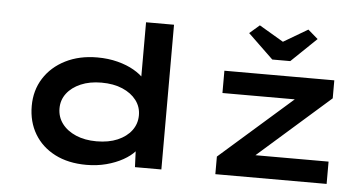

<svg xmlns="http://www.w3.org/2000/svg" viewBox="-53 -871 1856 978"><g transform="rotate(5 875.5 -382.5)"><path d="M419 10Q326 10 258 -25Q190 -60 153 -122Q116 -184 116 -265Q116 -345 155.5 -407Q195 -469 265.5 -504.5Q336 -540 428 -540Q484 -540 532 -527.5Q580 -515 615.5 -494.5Q651 -474 672 -450Q693 -426 695 -402L659 -395V-740H802V0H667L661 -142L689 -131Q687 -107 665 -82Q643 -57 605.5 -36Q568 -15 520.5 -2.5Q473 10 419 10ZM460 -114Q522 -114 567.5 -133.5Q613 -153 638.5 -187Q664 -221 664 -265Q664 -308 638.5 -341.5Q613 -375 567.5 -394.5Q522 -414 460 -414Q400 -414 354.5 -394.5Q309 -375 283.5 -341.5Q258 -308 258 -265Q258 -221 283.5 -187Q309 -153 354.5 -133.5Q400 -114 460 -114ZM1078 0V-90L1490 -452L1507 -415H1078V-529H1640V-437L1239 -84L1219 -114H1647V0ZM1316 -607 1187 -731 1238 -775 1377 -693H1347L1486 -775L1537 -731L1408 -607Z"/></g></svg>

Font: Lexend Zetta SemiBold
Style: Regular
Weight: 600
Designer: Bonnie Shaver-Troup, Thomas Jockin
Foundry: Lexend
Version: Version 1.007